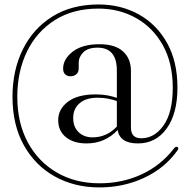

<svg xmlns="http://www.w3.org/2000/svg" viewBox="-20 -698 838 838"><path d="M596.5 -94.5Q654.5 -94.5 694.2 -151.2Q734 -208 734 -315Q734 -423 690.8 -500.5Q647.5 -578 574 -619.2Q500.5 -660.5 409.5 -660.5Q299 -660.5 219.8 -610.5Q140.5 -560.5 98 -473.5Q55.5 -386.5 55.5 -275.5Q55.5 -162 101.2 -77Q147 8 228 55Q309 102 414.5 102Q514 102 598.5 62.8Q683 23.5 740.5 -51.5Q749 -61 755.5 -55.5Q762 -50.5 753.5 -40Q698 37 608.2 78.5Q518.5 120 414 120Q305 120 219.2 72.2Q133.5 24.5 84 -64.2Q34.5 -153 34.5 -275.5Q34.5 -391 79.5 -482.2Q124.5 -573.5 208.8 -626Q293 -678.5 410.5 -678.5Q506.5 -678.5 584.5 -635.8Q662.5 -593 708.5 -511.8Q754.5 -430.5 754.5 -315.5Q754.5 -202.5 707.5 -137.2Q660.5 -72 582 -72Q503 -72 493.5 -130.5Q438.5 -72 357.5 -72Q301.5 -72 267.8 -99.2Q234 -126.5 234 -173.5Q234 -221.5 276.2 -253.8Q318.5 -286 397.5 -286Q426 -286 448.5 -281.8Q471 -277.5 490 -271V-390Q490 -490 406 -490Q363.5 -490 343.5 -469.5Q323.5 -449 323.5 -425.5V-399Q323.5 -382.5 313 -373.8Q302.5 -365 287.5 -365Q274 -365 264.8 -373.2Q255.5 -381.5 255.5 -398.5Q255.5 -440 297.2 -472.5Q339 -505 414.5 -505Q482 -505 516.8 -473.8Q551.5 -442.5 551.5 -388V-141Q551.5 -94.5 596.5 -94.5ZM299.5 -183Q299.5 -143.5 323.2 -121Q347 -98.5 384 -98.5Q445.5 -98.5 490 -145.5V-257Q471.5 -263.5 450.8 -267.5Q430 -271.5 406 -271.5Q355.5 -271.5 327.5 -247.5Q299.5 -223.5 299.5 -183Z"/></svg>

Font: Fraunces 72pt Light
Style: Regular
Weight: 300
Version: Version 1.000;[0bf87f6ff]